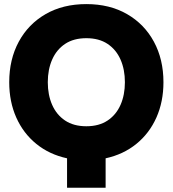

<svg xmlns="http://www.w3.org/2000/svg" viewBox="-20 -757 831 924"><path d="M24.4 -361.3Q24.4 -471.2 70.3 -556.2Q116.2 -641.1 199.7 -689.2Q283.2 -737.3 395.5 -737.3Q507.8 -737.3 591.3 -689.2Q674.8 -641.1 720.7 -556.2Q766.6 -471.2 766.6 -361.3Q766.6 -267.6 732.7 -191.4Q698.7 -115.2 636.2 -64.5Q573.7 -13.7 488.3 4.9V146.5H302.7V4.9Q217.3 -13.7 154.8 -64.5Q92.3 -115.2 58.3 -191.4Q24.4 -267.6 24.4 -361.3ZM210 -361.3Q210 -300.3 231 -252.4Q252 -204.6 293.2 -177Q334.5 -149.4 395.5 -149.4Q456.5 -149.4 497.8 -177Q539.1 -204.6 560.1 -252.4Q581.1 -300.3 581.1 -361.3Q581.1 -422.4 560.1 -470.2Q539.1 -518.1 497.8 -545.7Q456.5 -573.2 395.5 -573.2Q334.5 -573.2 293.2 -545.7Q252 -518.1 231 -470.2Q210 -422.4 210 -361.3Z"/></svg>

Font: Giphurs Black
Style: Regular
Weight: 900
Version: Version 0.920; ttfautohint (v1.8.4.7-5d5b)